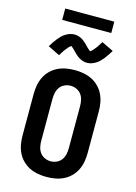

<svg xmlns="http://www.w3.org/2000/svg" viewBox="-162 -1213 923 1304"><g transform="rotate(15 300.0 -561.0)"><path d="M300 8Q269 8 238.5 2.5Q208 -3 180.5 -16.5Q153 -30 131 -52Q109 -74 95.5 -101.5Q82 -129 76.5 -159.5Q71 -190 71 -221V-514Q71 -545 76.5 -575.5Q82 -606 95.5 -633.5Q109 -661 131 -683Q153 -705 180.5 -718.5Q208 -732 238.5 -737.5Q269 -743 300 -743Q331 -743 361.5 -737.5Q392 -732 419.5 -718.5Q447 -705 469 -683Q491 -661 504.5 -633.5Q518 -606 523.5 -575.5Q529 -545 529 -514V-221Q529 -190 523.5 -159.5Q518 -129 504.5 -101.5Q491 -74 469 -52Q447 -30 419.5 -16.5Q392 -3 361.5 2.5Q331 8 300 8ZM300 -102Q322 -102 342.5 -111.5Q363 -121 375.5 -138.5Q388 -156 392.5 -177.5Q397 -199 397 -221V-514Q397 -536 392.5 -557.5Q388 -579 375.5 -596.5Q363 -614 342.5 -623.5Q322 -633 300 -633Q278 -633 257.5 -623.5Q237 -614 224.5 -596.5Q212 -579 207.5 -557.5Q203 -536 203 -514V-221Q203 -199 207.5 -177.5Q212 -156 224.5 -138.5Q237 -121 257.5 -111.5Q278 -102 300 -102ZM366 -812Q357 -812 350 -813Q343 -814 334.5 -817Q326 -820 318.5 -823.5Q311 -827 305 -831Q299 -835 292 -841Q285 -847 279.5 -852Q274 -857 268.5 -863Q263 -869 256.5 -875.5Q250 -882 245 -886Q240 -890 234 -895Q231 -893 225 -888Q219 -883 216 -879.5Q213 -876 210 -872Q207 -868 203 -863.5Q199 -859 195 -853.5Q191 -848 187 -841.5Q183 -835 178.5 -828Q174 -821 169 -813L86 -854Q97 -872 107 -886.5Q117 -901 127 -913.5Q137 -926 147.5 -936.5Q158 -947 172 -956Q186 -965 202 -970.5Q218 -976 234 -976Q243 -976 250 -975Q257 -974 265.5 -971.5Q274 -969 281.5 -965Q289 -961 295 -957Q301 -953 308 -947Q315 -941 320.5 -936Q326 -931 331.5 -925Q337 -919 343.5 -912.5Q350 -906 355 -902Q360 -898 366 -893Q369 -895 375 -900Q381 -905 384 -908.5Q387 -912 390 -916Q393 -920 397 -924.5Q401 -929 405 -934.5Q409 -940 413 -946.5Q417 -953 421.5 -960Q426 -967 431 -975L514 -935Q503 -917 493 -902Q483 -887 473 -874.5Q463 -862 452.5 -851.5Q442 -841 428 -832Q414 -823 398 -817.5Q382 -812 366 -812ZM128 -1050V-1130H473V-1050Z"/></g></svg>

Font: Iosevka Aile Extrabold
Style: Regular
Weight: 800
Designer: Belleve Invis
Foundry: Belleve Invis
Version: Version 27.3.5; ttfautohint (v1.8.4)